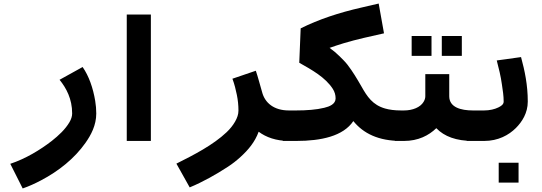

<svg xmlns="http://www.w3.org/2000/svg" viewBox="-20 -795 3056 1083"><path d="M38 129 108 268C143 256 178 240 212 222C311 170 400 99 462 11C493 -33 523 -88 523 -155C523 -178 521 -202 517 -226C505 -299 481 -367 446 -417L316 -345C354 -298 387 -237 387 -155C387 -140 382 -123 372 -106C348 -65 311 -31 272 0C206 51 125 100 38 129Z M831 0V-713H695V0Z M1609 0V-172C1527 -172 1474 -213 1458 -277C1445 -321 1436 -358 1423 -396L1291 -351C1303 -319 1310 -289 1316 -260C1322 -231 1325 -201 1325 -171C1325 -150 1318 -130 1306 -109C1294 -88 1278 -68 1258 -49C1182 23 1073 79 975 128L1050 262C1125 231 1199 189 1265 146C1291 129 1314 111 1337 90C1380 51 1418 6 1439 -52C1480 -21 1538 0 1609 0Z M2242 0V-172C2206 -172 2176 -176 2152 -183C2082 -203 2051 -250 2019 -307C1993 -352 1970 -391 1940 -430C1926 -448 1910 -463 1894 -479C1878 -495 1860 -510 1839 -525C1865 -534 1891 -543 1918 -551C1991 -573 2070 -590 2146 -607L2116 -775C2085 -768 2052 -760 2017 -752C1894 -724 1778 -686 1676 -635L1668 -441C1739 -401 1815 -359 1857 -294C1868 -277 1873 -259 1873 -240C1873 -208 1839 -194 1809 -187C1765 -176 1708 -172 1651 -172H1575V0H1651C1792 0 1916 -27 1973 -112C2030 -42 2115 0 2242 0Z M2441 -72C2486 -25 2554 0 2647 0V-172C2581 -172 2514 -189 2514 -252V-377H2379V-252C2379 -240 2375 -230 2369 -220C2351 -190 2308 -172 2259 -172H2207V0H2259C2339 0 2399 -31 2441 -72ZM2414 -480V-592H2302V-480ZM2585 -480V-592H2472V-480Z M2919 -473 2782 -454C2793 -412 2805 -364 2811 -319C2816 -287 2821 -254 2821 -222C2821 -205 2805 -196 2791 -189C2771 -179 2742 -172 2711 -172H2613V0H2711C2790 0 2850 -33 2890 -73C2924 -107 2957 -157 2957 -222C2957 -315 2940 -396 2919 -473ZM2905 235V123H2793V235Z"/></svg>

Font: Iranian Sans Web
Style: Bold
Weight: 700
Designer: Hooman Mehr, Hadi Navid in Neviseh Pardaz Co. Ltd. (http://nevisa.com)
Foundry: http://font-store.ir
Version: 5.0.2 build 3/9/1393